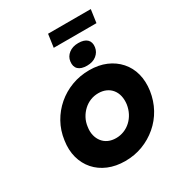

<svg xmlns="http://www.w3.org/2000/svg" viewBox="-251 -1272 1341 1444"><g transform="rotate(-30 419.5 -550.0)"><path d="M412 10Q331 10 266.5 -17Q202 -44 159 -93Q116 -142 98 -208.5Q80 -275 92 -354Q103 -434 140 -500Q177 -566 234 -615Q291 -664 363 -691Q435 -718 516 -718Q597 -718 660.5 -691Q724 -664 767.5 -615Q811 -566 828.5 -500Q846 -434 835 -355Q823 -275 786.5 -208.5Q750 -142 692.5 -93Q635 -44 564 -17Q493 10 412 10ZM438 -174Q474 -174 507 -187Q540 -200 566.5 -224.5Q593 -249 610 -282Q627 -315 633 -354Q638 -393 630.5 -426Q623 -459 603.5 -483.5Q584 -508 554.5 -521Q525 -534 489 -534Q452 -534 419.5 -521Q387 -508 360.5 -483.5Q334 -459 316.5 -426.5Q299 -394 294 -354Q288 -315 296 -282Q304 -249 323.5 -224.5Q343 -200 372 -187Q401 -174 438 -174ZM521 -755Q470 -755 445.5 -778.5Q421 -802 427 -846Q432 -885 464.5 -910.5Q497 -936 547 -936Q598 -936 622.5 -912.5Q647 -889 641 -846Q635 -806 603 -780.5Q571 -755 521 -755ZM370 -997 386 -1110H757L741 -997Z"/></g></svg>

Font: Lexend ExtBd
Style: Italic
Weight: 800
Italic angle: -8.13011°
Designer: Bonnie Shaver-Troup, Thomas Jockin
Foundry: Lexend
Version: Version 1.007